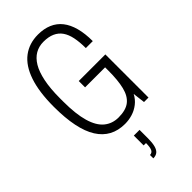

<svg xmlns="http://www.w3.org/2000/svg" viewBox="-295 -763 1092 1092"><g transform="rotate(-45 251.5 -217.0)"><path d="M256 12Q148 12 93 -75.5Q38 -163 38 -343Q38 -463 65 -542Q92 -621 143 -659.5Q194 -698 265 -698Q312 -698 348.5 -682.5Q385 -667 409.5 -636Q434 -605 446.5 -558.5Q459 -512 459 -451H403Q403 -499 395.5 -536Q388 -573 371 -597.5Q354 -622 326 -634.5Q298 -647 258 -647Q221 -647 191.5 -630Q162 -613 141 -578Q120 -543 108.5 -487Q97 -431 97 -353V-327Q97 -226 115.5 -162.5Q134 -99 170 -69.5Q206 -40 256 -40Q315 -40 346.5 -65Q378 -90 390.5 -141Q403 -192 403 -269V-296H242V-347H456V0H420L411 -74Q396 -45 371 -25.5Q346 -6 316.5 3Q287 12 256 12ZM231 264V237Q248 237 255.5 222Q263 207 263 173H244V94H290V162Q290 197 284 220Q278 243 265 253.5Q252 264 231 264Z"/></g></svg>

Font: Archivo ExtraCondensed ExtraLight
Style: Regular
Weight: 250
Width: 2
Designer: Hector Gatti
Foundry: Omnibus-Type
Version: Version 2.001